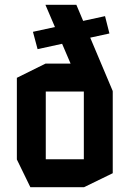

<svg xmlns="http://www.w3.org/2000/svg" viewBox="-20 -777 533 797"><path d="M136 -573 117 -644V-645L416 -710L434 -639V-638ZM447 -399 273 -513 169 -756V-757H297L448 -399ZM106 0 50 -115V-116H328V0ZM50 -116V-454L169 -513H170V-116ZM328 0V-397H448V-58L329 0ZM170 -397V-513H371L448 -398V-397Z"/></svg>

Font: Foldit Medium
Style: Regular
Weight: 500
Version: Version 1.003